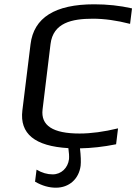

<svg xmlns="http://www.w3.org/2000/svg" viewBox="-20 -680 634 893"><path d="M412 -593C465 -593 523 -585 585 -569L594 -641C537 -654 479 -660 418 -660C236 -660 137 -598 122 -474L84 -166C71 -58 142 0 298 9C301 30 302 47 301 60C296 101 265 131 225 131C200 131 175 124 150 109L143 165C176 184 208 193 240 193C302 193 347 152 355 91C357 72 356 45 352 10C405 9 461 3 520 -9L529 -83C463 -67 404 -59 350 -59C226 -59 169 -96 178 -171L215 -475C227 -574 314 -593 412 -593Z"/></svg>

Font: Gamestation Text
Style: Italic
Weight: 400
Designer: Jonas Hecksher
Foundry: Jonas Hecksher, Playtypeª, e-types AS
Version: Version 1.003